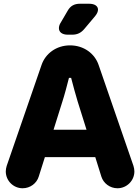

<svg xmlns="http://www.w3.org/2000/svg" viewBox="-20 -1008 756 1036"><path d="M369.1 -820.8C397.9 -820.8 418 -831.1 436 -853L493.2 -920.9C503.9 -934.1 508.8 -945.8 508.8 -956.1C508.8 -975.1 491.2 -987.8 460.9 -987.8H411.1C380.9 -987.8 359.9 -976.1 345.2 -950.2L308.1 -886.7C300.8 -876 297.9 -864.7 297.9 -856C297.9 -835 314.9 -820.8 346.2 -820.8ZM102.1 7.8C143.1 7.8 178.2 -19 189 -55.2L222.2 -160.2H494.1L526.9 -55.2C538.1 -19 573.2 7.8 613.8 7.8C664.1 7.8 705.1 -33.2 705.1 -83C705.1 -92.8 703.1 -103 700.2 -112.8L512.2 -657.2C491.2 -719.2 432.1 -763.2 357.9 -763.2C284.2 -763.2 225.1 -719.2 204.1 -657.2L16.1 -112.8C13.2 -103 11.2 -92.8 11.2 -83C11.2 -33.2 51.8 7.8 102.1 7.8ZM316.9 -460.9C325.2 -484.9 345.2 -559.1 352.1 -587.9H363.8C371.1 -559.1 391.1 -484.9 398.9 -460.9L446.8 -308.1H269Z"/></svg>

Font: Jellee Bold
Style: Regular
Weight: 700
Designer: Alfredo Marco Pradil
Foundry: Hanken Design Co.
Version: Version 1.223;hotconv 1.0.109;makeotfexe 2.5.65596